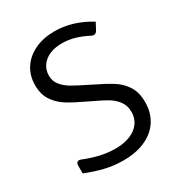

<svg xmlns="http://www.w3.org/2000/svg" viewBox="-176 -844 905 975"><g transform="rotate(-30 276.0 -357.0)"><path d="M51.3 -32.2V-77.1Q51.3 -87.9 55.9 -93.8Q60.5 -99.6 68.4 -99.6Q73.7 -99.6 80.6 -96.7Q128.4 -77.6 172.1 -67.6Q215.8 -57.6 261.7 -57.6Q309.1 -57.6 345.5 -72.3Q381.8 -86.9 402.1 -114.3Q422.4 -141.6 422.4 -179.2Q422.4 -215.8 403.1 -241.9Q383.8 -268.1 355.5 -285.2Q327.1 -302.2 277.8 -325.2Q272.9 -327.6 268.6 -329.6Q264.2 -331.5 260.7 -333.5Q191.4 -366.2 153.3 -389.6Q115.2 -413.1 90.6 -449.5Q65.9 -485.8 65.9 -540Q65.9 -596.7 94 -639.4Q122.1 -682.1 172.4 -705.6Q222.7 -729 287.1 -729Q392.6 -729 494.1 -666.5L473.1 -627Q465.3 -612.3 452.6 -612.3Q446.3 -612.3 438.5 -616.2Q401.9 -635.3 365.5 -646.2Q329.1 -657.2 290 -657.2Q246.6 -657.2 215.3 -643.1Q184.1 -628.9 167.5 -604Q150.9 -579.1 150.9 -547.4Q150.9 -515.6 169.7 -491.9Q188.5 -468.3 217.5 -451.2Q246.6 -434.1 299.3 -408.2L310.1 -402.8Q383.8 -367.2 421.9 -343Q460 -318.8 483.6 -281.7Q507.3 -244.6 507.3 -188Q507.3 -126.5 478.3 -80.8Q449.2 -35.2 394.5 -10.3Q339.8 14.6 264.6 14.6Q209 14.6 157.5 2.2Q106 -10.3 51.3 -32.2Z"/></g></svg>

Font: Lycee Sans
Style: Regular
Weight: 400
Designer: Justin Alvin
Foundry: Alkove Design
Version: Version 1.030